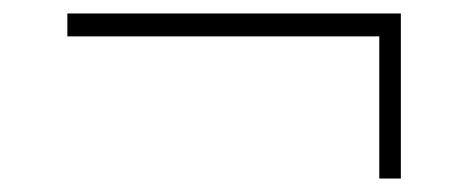

<svg xmlns="http://www.w3.org/2000/svg" viewBox="-20 -550 695 285"><path d="M80 -496V-530H575V-285H543V-496Z"/></svg>

Font: Be Vietnam Pro Thin
Style: Regular
Weight: 100
Designer: Lam Bao, Tony Le, Vietanh Nguyen
Foundry: Yellow Type Foundry
Version: Version 1.002; ttfautohint (v1.8.3)